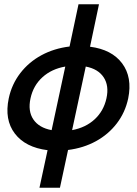

<svg xmlns="http://www.w3.org/2000/svg" viewBox="-20 -730 640 900"><path d="M165 150 203 -26Q99 -39 49.5 -104Q0 -169 21 -269Q35 -335 75 -387Q115 -439 174 -471Q233 -503 306 -512L348 -710H444L402 -511Q504 -498 552.5 -433Q601 -368 581 -269Q567 -203 527.5 -151.5Q488 -100 429.5 -68Q371 -36 299 -27L261 150ZM123 -269Q110 -209 136.5 -170Q163 -131 222 -120L286 -418Q222 -407 179 -368Q136 -329 123 -269ZM479 -269Q492 -328 466 -367.5Q440 -407 382 -418L318 -120Q382 -132 424 -171Q466 -210 479 -269Z"/></svg>

Font: Geist Mono Medium
Style: Italic
Weight: 500
Italic angle: -12°
Monospace: yes
Designer: Basement.studio, Andrés Briganti, Mateo Zaragoza
Foundry: Basement.studio, Vercel, Andrés Briganti, Guido Ferreyra, Mateo Zaragoza
Version: Version 1.500; ttfautohint (v1.8.4.7-5d5b)